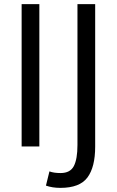

<svg xmlns="http://www.w3.org/2000/svg" viewBox="-20 -711 567 932"><path d="M85 0V-691H171V0ZM442 -691V1Q442 100 404.5 150.5Q367 201 273 201Q234 201 203 190L220 121Q241 129 274 129Q321 129 338.5 95Q356 61 356 -7V-691Z"/></svg>

Font: Average Sans
Style: Regular
Weight: 400
Designer: Eduardo Rodriguez Tunni
Foundry: Eduardo Rodriguez Tunni
Version: Version 1.001